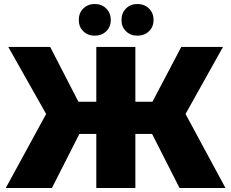

<svg xmlns="http://www.w3.org/2000/svg" viewBox="-20 -933 1149 953"><path d="M871.1 0 734.9 -268.1H651.9V0H458V-268.1H374L237.8 0H8.8L209 -367.2L21 -700.2H229L369.1 -428.2H458V-700.2H651.9V-428.2H736.8L879.9 -700.2H1086.9L900.9 -367.2L1099.1 0ZM719.2 -777.6Q696.3 -755.9 662.1 -755.9Q627.9 -755.9 605.5 -777.6Q583 -799.3 583 -834Q583 -868.7 605.5 -890.9Q627.9 -913.1 662.1 -913.1Q696.3 -913.1 719.2 -890.9Q742.2 -868.7 742.2 -834Q742.2 -799.3 719.2 -777.6ZM507.1 -777.6Q484.4 -755.9 450.2 -755.9Q416 -755.9 393.6 -777.6Q371.1 -799.3 371.1 -834Q371.1 -868.7 393.6 -890.9Q416 -913.1 450.2 -913.1Q484.4 -913.1 507.1 -890.9Q529.8 -868.7 529.8 -834Q529.8 -799.3 507.1 -777.6Z"/></svg>

Font: Montserrat ExtraBold
Style: Regular
Weight: 800
Designer: Julieta Ulanovsky
Foundry: Julieta Ulanovsky
Version: Version 9.000